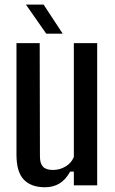

<svg xmlns="http://www.w3.org/2000/svg" viewBox="-20 -782 484 810"><path d="M169.5 8Q111.5 8 80.5 -24.2Q49.5 -56.5 49.5 -129.5V-600H147.5L148.5 -121.5Q148.5 -92 161.5 -78.5Q174.5 -65 203.5 -65Q232 -65 256.5 -79.5Q281 -94 291.5 -119.5V-600H390V0H291.5V-58H276Q256.5 -23 230.2 -7.5Q204 8 169.5 8ZM175 -640 89.5 -762.5H164L244.5 -640Z"/></svg>

Font: Big Shoulders Text Thin SemiBold
Style: Regular
Weight: 600
Version: Version 2.002